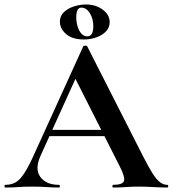

<svg xmlns="http://www.w3.org/2000/svg" viewBox="-28 -836 770 856"><path d="M171 -229 186 -257H474L481 -229ZM717 -12Q722 -12 722 -6Q722 0 717 0Q687 0 654.5 -2Q622 -4 592 -4Q558 -4 533 -2Q508 0 477 0Q473 0 473 -6Q473 -12 477 -12Q518 -12 524.5 -28.5Q531 -45 506 -94L303 -495L352 -581L153 -142Q126 -82 152 -47Q178 -12 234 -12Q239 -12 239 -6Q239 0 234 0Q204 0 179 -2Q154 -4 116 -4Q77 -4 53.5 -2Q30 0 -4 0Q-8 0 -8 -6Q-8 -12 -4 -12Q23 -12 42.5 -23.5Q62 -35 81.5 -65.5Q101 -96 126 -152L343 -629Q344 -632 352 -632.5Q360 -633 361 -629L611 -137Q635 -90 652.5 -62.5Q670 -35 685.5 -23.5Q701 -12 717 -12ZM346 -660Q295 -660 267 -684Q239 -708 239 -739Q239 -765 257 -782Q275 -799 302 -807.5Q329 -816 355 -816Q399 -816 430 -793Q461 -770 461 -737Q461 -713 444 -695.5Q427 -678 400.5 -669Q374 -660 346 -660ZM361 -674Q388 -674 388 -719Q388 -753 372.5 -777.5Q357 -802 335 -802Q312 -802 312 -759Q312 -739 317.5 -719.5Q323 -700 334 -687Q345 -674 361 -674Z"/></svg>

Font: Cormorant Infant Light
Style: Bold
Weight: 700
Version: Version 4.001